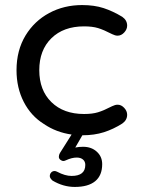

<svg xmlns="http://www.w3.org/2000/svg" viewBox="-20 -529 561 766"><path d="M487.3 -71.3Q487.3 -49.8 467.8 -36.1Q432.6 -13.7 394.5 -1.5Q356.4 10.7 308.6 10.7L280.3 59.6Q294.9 56.6 311.5 56.6Q344.7 56.6 366.2 76.2Q387.7 95.7 387.7 126Q387.7 170.9 359.9 193.8Q332 216.8 278.3 216.8Q232.4 216.8 189.5 191.4Q178.7 181.6 178.7 173.8Q178.7 165 184.1 159.2Q189.5 153.3 198.2 153.3Q202.1 153.3 208 156.2Q239.3 172.9 265.6 172.9Q320.3 172.9 320.3 128.9Q320.3 115.2 311 107.4Q301.8 99.6 286.1 99.6Q266.6 99.6 243.2 110.4Q237.3 113.3 233.4 113.3Q226.6 113.3 220.7 108.4Q214.8 103.5 214.8 96.7Q214.8 88.9 218.8 82L265.6 7.8Q204.1 -1 155.3 -34.2Q103.5 -66.4 74.7 -122.6Q45.9 -178.7 45.9 -249Q45.9 -328.1 82 -387.7Q117.2 -445.3 176.3 -477.1Q235.4 -508.8 307.6 -508.8Q356.4 -508.8 393.6 -496.6Q430.7 -484.4 467.8 -461.9Q487.3 -448.2 487.3 -426.8Q487.3 -412.1 475.6 -399.4Q463.9 -386.7 449.2 -386.7Q439.5 -386.7 427.7 -392.6Q393.6 -410.2 371.1 -417Q348.6 -423.8 315.4 -423.8Q233.4 -423.8 185.1 -376.5Q136.7 -329.1 136.7 -249Q136.7 -168.9 185.1 -121.6Q233.4 -74.2 315.4 -74.2Q348.6 -74.2 371.1 -81.1Q393.6 -87.9 427.7 -105.5Q439.5 -111.3 449.2 -111.3Q463.9 -111.3 475.6 -98.6Q487.3 -85.9 487.3 -71.3Z"/></svg>

Font: jf-openhuninn-1.0
Style: Regular
Weight: 400
Designer: [Kosugi Maru]
      Designed by Motoya company      

      [Varela Round]
      Joe Prince(Latin component); Avraham Co
Foundry: justfont CO.,LTD.
Version: 1.0